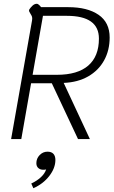

<svg xmlns="http://www.w3.org/2000/svg" viewBox="-20 -738 607 1019"><path d="M150 -629Q151 -633 151 -639Q151 -648 148 -654Q145 -660 140 -668Q137 -672 135 -677Q133 -682 135 -687Q141 -697 152 -707.5Q163 -718 176 -718Q180 -718 186.5 -712.5Q193 -707 198 -700H342Q444 -700 503 -659.5Q562 -619 562 -539Q562 -471 532.5 -417.5Q503 -364 448 -332.5Q393 -301 318 -298L457 0H394L255 -296H145L93 0H39ZM282 -341Q392 -341 448.5 -390Q505 -439 505 -533Q505 -654 335 -654H208L153 -341ZM146 236Q176 222 197 202.5Q218 183 225 161Q220 163 210 163Q194 163 183.5 154Q173 145 173 128Q173 103 190.5 85Q208 67 232 67Q253 67 263.5 78.5Q274 90 274 111Q274 154 241.5 196Q209 238 157 261Z"/></svg>

Font: Niramit ExtraLight
Style: Italic
Weight: 200
Italic angle: -10°
Designer: Katatrad Aksorn Co.,Ltd.
Foundry: Cadson Demak Co.,Ltd.
Version: Version 1.000; ttfautohint (v1.6)